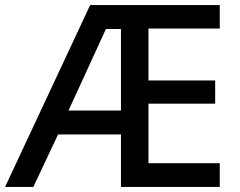

<svg xmlns="http://www.w3.org/2000/svg" viewBox="-21 -734 943 754"><path d="M842 0H454V-206H207L110 0H-1L333 -714H842V-622H562V-418H824V-327H562V-93H842ZM248 -300H454V-620H395Z"/></svg>

Font: Noto Sans Tangsa Medium
Style: Regular
Weight: 500
Version: Version 1.504